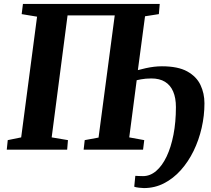

<svg xmlns="http://www.w3.org/2000/svg" viewBox="-20 -763 1078 979"><path d="M713.5 196Q704 196 687.8 194Q671.5 192 664.5 189L670 133.5Q677 134 687.8 134.5Q698.5 135 709.5 135Q745.5 135 776.2 108.8Q807 82.5 829.5 35.2Q852 -12 864.5 -76.2Q877 -140.5 877 -217Q877 -263.5 863 -296.2Q849 -329 821.2 -346Q793.5 -363 752 -363Q736.5 -363 723.5 -361.8Q710.5 -360.5 699 -358.5Q687.5 -356.5 677 -354L639 -62.5L715.5 -48.5L709.5 0H406.5L412 -48.5L482.5 -61.5L565 -684.5H324.5L243.5 -62.5L326.5 -48.5L322.5 0H14.5L19.5 -48.5L88 -62.5L169 -678L90.5 -691L97 -743H794.5L790 -691L719.5 -680L683 -405.5Q703 -411 723.8 -415.5Q744.5 -420 764.8 -422.5Q785 -425 805.5 -425Q887.5 -425 934.8 -398.8Q982 -372.5 1002.2 -329.8Q1022.5 -287 1022.5 -236.5Q1022.5 -173 1008.2 -110.8Q994 -48.5 967 6.8Q940 62 902 104.5Q864 147 816.5 171.5Q769 196 713.5 196Z"/></svg>

Font: Merriweather ExtraBold
Style: Italic
Weight: 800
Italic angle: -7.8°
Version: Version 2.101